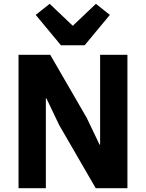

<svg xmlns="http://www.w3.org/2000/svg" viewBox="-20 -985 764 1005"><path d="M481 0 290 -330 223 -470H220V-324V0H77V-698H243L434 -368L501 -228H504V-374V-698H647V0ZM423 -748H299L167 -907L240 -965L361 -850L482 -965L555 -907Z"/></svg>

Font: IBM Plex Sans
Style: Regular
Weight: 400
Designer: Mike Abbink, Paul van der Laan, Pieter van Rosmalen
Foundry: Bold Monday
Version: Version 3.201